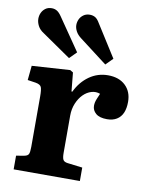

<svg xmlns="http://www.w3.org/2000/svg" viewBox="-89 -864 717 928"><g transform="rotate(10 270.0 -400.0)"><path d="M43 0V-67L83 -74Q99 -77 103.5 -86.5Q108 -96 108 -122V-369Q108 -402 103 -414.5Q98 -427 75 -431L35 -437L42 -508L229 -520L244 -511L253 -419H257Q281 -469 322 -498Q363 -527 414 -527Q468 -527 499.5 -497Q531 -467 531 -417Q531 -385 521.5 -363Q512 -341 492.5 -329Q473 -317 445 -317Q408 -317 390 -332.5Q372 -348 372 -370Q372 -378 373.5 -386Q375 -394 379.5 -405Q384 -416 391 -432Q370 -440 348 -433.5Q326 -427 308 -409Q290 -391 278.5 -363.5Q267 -336 267 -303V-121Q267 -96 272.5 -86.5Q278 -77 295 -75L368 -66V0ZM213 -576 71 -674Q52 -686 43 -703.5Q34 -721 34 -738Q34 -753 40 -766.5Q46 -780 58.5 -789.5Q71 -799 90 -799Q104 -799 115.5 -792Q127 -785 139 -767L247 -610ZM391 -576 256 -679Q237 -693 228.5 -709Q220 -725 220 -740Q220 -754 226 -767.5Q232 -781 245 -790.5Q258 -800 276 -800Q291 -800 302.5 -793.5Q314 -787 325 -768L425 -610Z"/></g></svg>

Font: Literata 18pt
Style: Bold
Weight: 700
Designer: Latin by Veronika Burian and Jose Scaglione. Greek by Irene Vlachou. Cyrillic by Vera Evstafieva.
Foundry: TypeTogether
Version: Version 3.103;gftools[0.9.29]